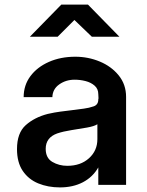

<svg xmlns="http://www.w3.org/2000/svg" viewBox="-20 -805 640 836"><path d="M241 11Q189 11 146.5 -6.5Q104 -24 79 -61Q54 -98 54 -156Q54 -226 92 -260Q130 -294 188 -309Q219 -316 243 -319Q267 -322 291 -325Q315 -328 345 -332Q368 -335 388 -342Q408 -349 408 -372V-375H409L408 -395Q408 -418 392 -432Q376 -446 352.5 -452Q329 -458 305 -458Q267 -458 238 -437.5Q209 -417 208 -382H83Q83 -434 112.5 -473.5Q142 -513 193 -535.5Q244 -558 308 -558Q364 -558 414.5 -537Q465 -516 497 -476.5Q529 -437 529 -383V0H408V-76Q384 -34 341 -11.5Q298 11 241 11ZM273 -83Q331 -83 367.5 -116Q404 -149 404 -199V-264Q390 -255 358.5 -249.5Q327 -244 291.5 -238.5Q256 -233 229 -224Q179 -206 179 -157Q179 -117 208 -100Q237 -83 273 -83ZM110 -645 247 -785H363L500 -645H380L304 -718L231 -645Z"/></svg>

Font: Tiny
Style: Bold
Weight: 700
Monospace: yes
Designer: Philipp Nurullin, Konstantin Bulenkov
Foundry: JetBrains
Version: Version 2.251; ttfautohint (v1.8.4.7-5d5b)